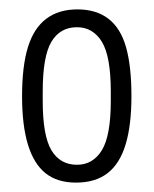

<svg xmlns="http://www.w3.org/2000/svg" viewBox="-20 -718 327 409"><path d="M142 -329Q102 -329 77 -349Q52 -369 39.5 -410Q27 -451 27 -513Q27 -577 39.5 -617.5Q52 -658 78.5 -678Q105 -698 145 -698Q185 -698 211 -678Q237 -658 248.5 -617.5Q260 -577 260 -513Q260 -451 247.5 -410Q235 -369 209 -349Q183 -329 142 -329ZM144 -367Q178 -367 197 -398Q216 -429 216 -503V-523Q216 -598 197 -629Q178 -660 144 -660Q108 -660 89.5 -629Q71 -598 71 -523V-503Q71 -429 89.5 -398Q108 -367 144 -367Z"/></svg>

Font: Archivo Condensed Thin
Style: Regular
Weight: 250
Width: 3
Designer: Hector Gatti
Foundry: Omnibus-Type
Version: Version 2.001